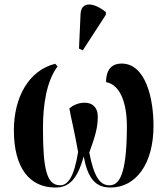

<svg xmlns="http://www.w3.org/2000/svg" viewBox="-20 -828 749 858"><path d="M350 -603 453 -762V-774C399 -818 343 -823 340 -766L333 -611ZM227 10C287 10 325 -24 354 -129C372 -33 405 10 474 10C587 10 666 -95 666 -266C666 -386 632 -544 523 -544C485 -544 454 -523 454 -461C519 -449 547 -364 547 -264C547 -39 510 0 469 0C427 0 400 -37 379 -146C404 -216 417 -255 417 -307C417 -346 395 -369 359 -369C328 -369 307 -357 290 -344C296 -305 311 -251 329 -149C311 -36 283 0 249 0C189 0 172 -70 172 -256C172 -360 188 -465 237 -531L227 -543C108 -514 42 -392 42 -246C42 -75 114 10 227 10Z"/></svg>

Font: Noto Serif Display ExtraCondensed
Style: Bold
Weight: 700
Width: 2
Designer: Monotype Design Team
Foundry: Monotype Imaging Inc.
Version: Version 2.009